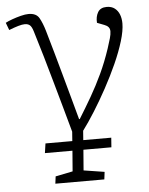

<svg xmlns="http://www.w3.org/2000/svg" viewBox="-71 -560 635 820"><g transform="rotate(-5 247.0 -150.5)"><path d="M133 216 137 185 211 170 218 82H100L106 41H221L224 1Q209 -54 193.5 -109Q178 -164 162.5 -219.5Q147 -275 131 -330Q115 -385 98 -440Q92 -460 84 -467Q76 -474 62 -474Q51 -474 34 -469Q17 -464 -6 -455L-18 -487Q-7 -493 11 -499.5Q29 -506 48.5 -511Q68 -516 82 -516Q115 -516 127.5 -494Q140 -472 150 -438Q164 -390 177.5 -342Q191 -294 204.5 -245Q218 -196 231.5 -147Q245 -98 258 -50H261Q289 -95 315 -140Q341 -185 364 -234Q387 -283 406 -340Q414 -365 419 -382Q424 -399 424 -412Q424 -423 418 -430Q412 -437 401 -441L370 -453Q368 -479 379 -498Q390 -517 417 -517Q438 -517 451.5 -506.5Q465 -496 471.5 -479Q478 -462 478 -441Q478 -410 464.5 -365.5Q451 -321 428.5 -271Q406 -221 378.5 -170.5Q351 -120 323 -75.5Q295 -31 271 1L268 41H388L385 82H265L258 170L347 184L343 216Z"/></g></svg>

Font: Literata ExtraLight
Style: Italic
Weight: 250
Italic angle: -2°
Designer: Latin by Veronika Burian and Jose Scaglione. Greek by Irene Vlachou. Cyrillic by Vera Evstafieva
Foundry: TypeTogether
Version: Version 3.002